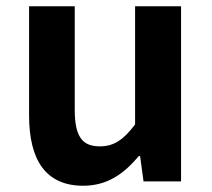

<svg xmlns="http://www.w3.org/2000/svg" viewBox="-20 -580 677 614"><path d="M559 -280V-560H485H412V-182C374 -132 344 -112 299 -112C244 -112 219 -142 219 -229V-560H73V-211C73 -70 125 14 246 14C323 14 376 -24 424 -81H428L439 0H559Z"/></svg>

Font: GenSekiGothic2 TW B
Style: Regular
Weight: 700
Version: Version 2.100;PS 2.1;hotconv 16.6.51;makeotf.lib2.5.65220 DE